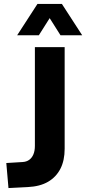

<svg xmlns="http://www.w3.org/2000/svg" viewBox="-20 -944 437 974"><path d="M23 10 12 -117 94 -122Q114 -123 128 -133Q142 -143 149.5 -161Q157 -179 157 -204V-705H308V-189Q308 -130 286.5 -88Q265 -46 224 -22Q183 2 121 5ZM67 -765 170 -924H294L397 -765H287L232 -852L177 -765Z"/></svg>

Font: Nunito Sans 7pt Condensed ExtraBold
Style: Regular
Weight: 800
Width: 3
Designer: Vernon Adams
Foundry: Vernon Adams
Version: Version 3.101;gftools[0.9.27]